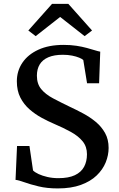

<svg xmlns="http://www.w3.org/2000/svg" viewBox="-20 -990 632 1020"><path d="M287 11Q230 11 185.2 0.2Q140.5 -10.5 109.5 -21.8Q78.5 -33 62.5 -34.5L70.5 -214.5H136.5L155.5 -84.5Q165.5 -74.5 185.2 -65.2Q205 -56 232 -49.8Q259 -43.5 290 -43.5Q344 -43.5 377.5 -59.2Q411 -75 426.5 -103.5Q442 -132 442 -170.5Q442 -211 419.2 -239Q396.5 -267 356.8 -289Q317 -311 266.5 -332.5Q236 -345.5 201.8 -364Q167.5 -382.5 137.2 -408.8Q107 -435 88.2 -471.5Q69.5 -508 69.5 -558Q69.5 -613 99 -656.8Q128.5 -700.5 184 -726Q239.5 -751.5 318 -751.5Q355 -751.5 386 -746.8Q417 -742 441.5 -735.2Q466 -728.5 483.8 -723Q501.5 -717.5 512.5 -715.5L506.5 -547.5H442.5L422.5 -671Q416.5 -677 401 -683.5Q385.5 -690 363.2 -694.5Q341 -699 314 -699Q267.5 -699 236.8 -685.8Q206 -672.5 191 -647.8Q176 -623 176 -588Q176 -544.5 198.8 -516.8Q221.5 -489 261.5 -467.8Q301.5 -446.5 351.5 -422.5Q386 -406.5 422 -387.2Q458 -368 488.8 -342.5Q519.5 -317 538.2 -283.2Q557 -249.5 557 -204Q557 -165.5 541.5 -127.2Q526 -89 493.5 -57.8Q461 -26.5 409.8 -7.8Q358.5 11 287 11ZM169.5 -798 130.5 -828 256.5 -969.5H343L469 -828L429.5 -798L299.5 -900Z"/></svg>

Font: Merriweather 24pt Medium
Style: Regular
Weight: 500
Designer: Eben Sorkin
Foundry: Eben Sorkin
Version: Version 2.100